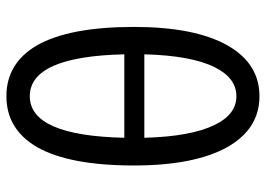

<svg xmlns="http://www.w3.org/2000/svg" viewBox="-137 -693 843 609"><g transform="rotate(90 284.5 -388.5)"><path d="M285.2 12.7Q180.7 12.7 124 -84Q65.4 -186.5 65.4 -391.6Q65.4 -585 124 -688.5Q181.6 -790 285.2 -790Q388.7 -790 446.3 -688.5Q504.9 -584 504.9 -391.6Q504.9 -186.5 446.3 -84Q389.6 12.7 285.2 12.7ZM285.2 -61.5Q410.2 -61.5 417 -361.3H284.2H152.3Q159.2 -61.5 285.2 -61.5ZM152.3 -424.8H284.2H417Q413.1 -573.2 376 -648.4Q342.8 -716.8 285.2 -716.8Q227.5 -716.8 193.4 -648.4Q156.2 -574.2 152.3 -424.8Z"/></g></svg>

Font: Bpmf GenSeki Gothic R
Style: R
Weight: 400
Foundry: But Ko
Version: Version 1.320